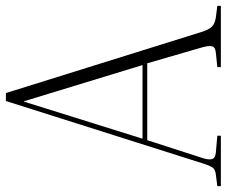

<svg xmlns="http://www.w3.org/2000/svg" viewBox="-89 -691 770 652"><g transform="rotate(-90 296.0 -365.0)"><path d="M-10 0V-12L29 -17Q46 -19 52.5 -27.5Q59 -36 67 -61L279 -730H306L513 -67Q521 -41 531.5 -30.5Q542 -20 563 -17L602 -12V0H394V-12L443 -17Q463 -19 465 -31Q467 -43 461 -64L407 -250H146L85 -61Q79 -43 81.5 -31Q84 -19 104 -17L161 -12V0ZM151 -266H401L278 -669H277Z"/></g></svg>

Font: Display Extralight
Style: Regular
Weight: 200
Designer: Latin by Veronika Burian and Jose Scaglione. Greek by Irene Vlachou. Cyrillic by Vera Evstafieva.
Foundry: TypeTogether
Version: Version 3.002